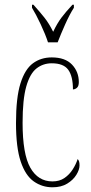

<svg xmlns="http://www.w3.org/2000/svg" viewBox="-20 -786 387 816"><path d="M203 10Q159 10 123.5 -15Q88 -40 68 -99.5Q48 -159 48 -263Q48 -371 67 -431.5Q86 -492 120 -517Q154 -542 200 -542Q257 -542 286 -511.5Q315 -481 315 -437Q315 -420 307 -413Q299 -406 290 -406Q290 -462 270 -489.5Q250 -517 200 -517Q163 -517 135 -495Q107 -473 91.5 -418Q76 -363 76 -264Q76 -131 109 -73Q142 -15 203 -15Q233 -15 254 -29.5Q275 -44 289 -66Q303 -88 310 -110Q314 -106 316 -100Q318 -94 318 -83Q318 -65 304.5 -43Q291 -21 265.5 -5.5Q240 10 203 10ZM184 -606Q173 -640 153 -682.5Q133 -725 116 -753V-766H122Q149 -736 168.5 -711.5Q188 -687 206 -651Q223 -687 241.5 -711.5Q260 -736 288 -766H294V-753Q276 -725 257 -682.5Q238 -640 225 -606Z"/></svg>

Font: Noto Serif Tamil ExtraCondensed Thin
Style: Regular
Weight: 100
Width: 2
Designer: Indian Type Foundry, Tom Grace, and the Monotype Design Team
Foundry: Monotype Imaging Inc.
Version: Version 2.004; ttfautohint (v1.8.4.7-5d5b)